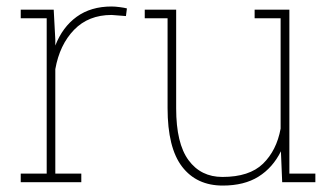

<svg xmlns="http://www.w3.org/2000/svg" viewBox="-20 -558 1029 588"><path d="M43.5 0V-26.4H123V-502H43.5V-528.3H144.5L149.4 -436.5V-418.5Q171.4 -475.1 214.8 -506.6Q258.3 -538.1 321.8 -538.1Q333 -538.1 347.4 -536.1Q361.8 -534.2 368.7 -532.2L365.7 -508.8L321.8 -512.2Q251 -512.2 206.8 -466.6Q162.6 -420.9 149.4 -346.2V-26.4H229V0Z M662.1 10.3Q582 10.3 537.6 -47.6Q493.2 -105.5 493.2 -227.1V-502H423.3V-528.3H519.5V-226.1Q519.5 -118.7 557.4 -67.4Q595.2 -16.1 661.1 -16.1Q743.7 -16.1 785.4 -56.6Q827.1 -97.2 839.4 -164.1V-502H759.8V-528.3H866.2V-26.4H945.8V0H844.2L840.3 -94.7Q815.4 -44.4 771.7 -17.1Q728 10.3 662.1 10.3Z"/></svg>

Font: Roboto Slab Thin
Style: Regular
Weight: 100
Designer: Google
Version: Version 2.000; ttfautohint (v1.8.1.43-b0c9)